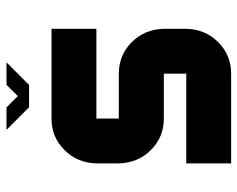

<svg xmlns="http://www.w3.org/2000/svg" viewBox="-92 -658 749 606"><g transform="rotate(-90 283.0 -354.5)"><path d="M495.6 -425.3H212.4V-354.5H354Q412.6 -354.5 453.4 -313.7Q494.1 -272.9 495.6 -212.4V-141.6Q494.1 -81.5 453.4 -40.8Q412.6 0 354 0H70.8V-141.6H354V-212.4H212.4Q153.8 -212.4 113 -253.2Q72.3 -293.9 70.8 -354.5V-425.3Q72.3 -485.4 113 -526.1Q153.8 -566.9 212.4 -566.9H495.6ZM389.6 -709 318.8 -638.2V-637.7H247.6V-638.2L176.8 -709H247.6L283.2 -673.3L318.8 -709Z"/></g></svg>

Font: Blazma
Style: Regular
Weight: 400
Designer: GGBotNet
Version: 1.00